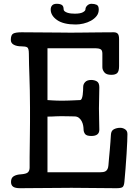

<svg xmlns="http://www.w3.org/2000/svg" viewBox="-20 -991 724 1011"><path d="M613 -318Q627 -318 639 -310Q651 -302 651 -285Q651 -276 650 -247Q649 -218 646.5 -180.5Q644 -143 641 -103Q638 -63 635 -33Q633 -12 625.5 -6Q618 0 593 0Q532 0 474.5 -1Q417 -2 356 -2Q326 -2 291 -1.5Q256 -1 221 -1Q186 -1 151 -0.5Q116 0 86 0Q60 0 49 -8Q38 -16 38 -33Q38 -55 53 -63.5Q68 -72 89 -73Q118 -75 127 -83.5Q136 -92 136 -109Q136 -141 136 -164Q136 -187 136.5 -207Q137 -227 137 -246.5Q137 -266 137.5 -290.5Q138 -315 138 -347Q138 -379 138 -425Q138 -476 137 -515Q136 -554 135 -587Q134 -620 133 -649Q132 -678 132 -708Q132 -737 123 -742Q114 -747 93 -747Q68 -747 52.5 -755.5Q37 -764 37 -781Q37 -807 49.5 -814Q62 -821 94 -821Q127 -821 164.5 -820.5Q202 -820 237.5 -820Q273 -820 303 -819.5Q333 -819 352 -819Q389 -819 412.5 -819.5Q436 -820 458.5 -820Q481 -820 508 -820.5Q535 -821 579 -821Q593 -821 600 -813.5Q607 -806 607 -785V-643Q607 -616 597.5 -606.5Q588 -597 566 -597Q540 -597 529.5 -610Q519 -623 519 -637V-709Q519 -727 509 -732Q499 -737 482 -737H230V-464Q244 -463 254 -462.5Q264 -462 273.5 -461.5Q283 -461 293 -461Q303 -461 318 -461Q328 -461 341 -461.5Q354 -462 366 -462.5Q378 -463 387.5 -463.5Q397 -464 401 -464Q407 -464 410.5 -472Q414 -480 415.5 -491.5Q417 -503 417.5 -514.5Q418 -526 418 -533Q418 -548 428.5 -559Q439 -570 460 -570Q477 -570 490 -562.5Q503 -555 503 -531Q503 -502 502 -475.5Q501 -449 501 -420Q501 -391 502 -361Q503 -331 503 -308Q503 -275 461 -275Q435 -275 427.5 -286Q420 -297 420 -310Q420 -318 418 -329.5Q416 -341 410.5 -352Q405 -363 395.5 -370.5Q386 -378 372 -378Q364 -378 351 -378.5Q338 -379 318 -379Q304 -379 293.5 -379Q283 -379 274 -378.5Q265 -378 254.5 -377.5Q244 -377 230 -377V-84H508Q515 -84 522.5 -85Q530 -86 536 -89.5Q542 -93 546 -100.5Q550 -108 551 -121Q552 -136 554 -157Q556 -178 558 -200Q560 -222 561.5 -243Q563 -264 564 -281Q565 -303 580 -310.5Q595 -318 613 -318ZM500 -941Q500 -921 488.5 -906.5Q477 -892 459 -882Q441 -872 419.5 -867Q398 -862 379 -862Q314 -862 280.5 -885.5Q247 -909 247 -941Q247 -954 254.5 -962.5Q262 -971 279 -971Q296 -971 305.5 -965Q315 -959 315 -942Q315 -936 320.5 -931.5Q326 -927 335 -924Q344 -921 354.5 -920Q365 -919 374 -919Q403 -919 416.5 -926.5Q430 -934 430 -942Q430 -953 439.5 -962Q449 -971 462 -971Q477 -971 488.5 -966Q500 -961 500 -941Z"/></svg>

Font: Life Savers ExtraBold
Style: Regular
Weight: 800
Designer: Pablo Impallari, Rodrigo Fuenzalida, Brenda Gallo
Foundry: Pablo Impallari, Rodrigo Fuenzalida, Brenda Gallo
Version: Version 3.001; ttfautohint (v0.95) -l 8 -r 50 -G 200 -x 14 -